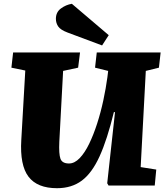

<svg xmlns="http://www.w3.org/2000/svg" viewBox="-20 -976 872 1010"><path d="M720 -97 802 -84 794 0H551L544 -12L585 -386H579Q544 -242 504 -154Q464 -66 410.5 -26Q357 14 280 14Q176 14 130 -46.5Q84 -107 92 -240L113 -605L40 -620L49 -700H401L391 -620L312 -603L292 -230Q289 -166 298 -141Q307 -116 343 -116Q372 -116 399 -144Q426 -172 449 -219.5Q472 -267 491 -326Q510 -385 523.5 -448Q537 -511 545 -570L549 -603L480 -620L489 -700H825L816 -620L747 -603ZM552 -791 517 -737 335 -805Q298 -819 286 -837Q274 -855 274 -877Q274 -912 300.5 -931.5Q327 -951 358 -956Z"/></svg>

Font: Literata 12pt ExtraBold
Style: Italic
Weight: 800
Italic angle: -2°
Designer: Latin by Veronika Burian and Jose Scaglione. Greek by Irene Vlachou. Cyrillic by Vera Evstafieva
Foundry: TypeTogether
Version: Version 3.002